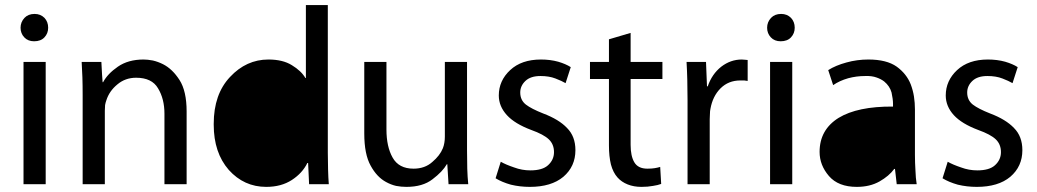

<svg xmlns="http://www.w3.org/2000/svg" viewBox="-20 -730 4112 761"><path d="M161.1 0H73.2V-484.4H161.1ZM117.2 -674.8C132.8 -674.8 145.8 -669.6 156.2 -659.2C166 -648.8 170.9 -635.7 170.9 -620.1C170.9 -605.1 166 -592.4 156.2 -582C146.5 -571.6 132.8 -566.4 115.2 -566.4C99 -566.4 85.9 -571.6 76.2 -582C66.4 -592.4 61.5 -605.1 61.5 -620.1C61.5 -635.1 66.7 -648.1 77.1 -659.2C86.9 -669.6 100.3 -674.8 117.2 -674.8Z M307.6 0V-352.5C307.6 -378.6 307.3 -402 306.6 -422.9C306 -443.7 305 -464.2 303.7 -484.4H381.8C383.8 -444 385.4 -417.3 386.7 -404.3H388.7C400.4 -426.4 419.9 -446.9 447.3 -465.8C474.6 -484.7 508.5 -494.1 548.8 -494.1C559.9 -494.1 572.3 -492.8 585.9 -490.2C599.6 -487 613 -482.1 626 -475.6C650.7 -463.2 672.5 -442.4 691.4 -413.1C710.3 -383.8 719.7 -342.1 719.7 -288.1V0H631.8V-279.3C631.8 -318.4 623.4 -351.9 606.4 -379.9C590.2 -407.9 561.2 -421.9 519.5 -421.9C490.9 -421.9 466.1 -413.1 445.3 -395.5C423.8 -377.9 409.2 -356.8 401.4 -332C399.4 -326.8 397.8 -320.6 396.5 -313.5C395.8 -306.3 395.5 -298.8 395.5 -291V0Z M1192.4 -710H1279.3V-125C1279.3 -103.5 1279.6 -81.4 1280.3 -58.6C1280.9 -35.8 1281.9 -16.3 1283.2 0H1205.1L1201.2 -84H1198.2C1185.2 -57.3 1164.7 -34.8 1136.7 -16.6C1108.7 1.6 1074.9 10.7 1035.2 10.7C976.6 10.7 927.1 -11.7 886.7 -56.6C847 -102.2 827.1 -161.8 827.1 -235.4V-239.3C827.1 -317.4 848.6 -379.2 891.6 -424.8C934.6 -471 985.4 -494.1 1043.9 -494.1C1081.7 -494.1 1112.6 -486.7 1136.7 -471.7C1161.5 -456.7 1179.4 -439.8 1190.4 -420.9H1192.4Z M1831.1 -484.4V-132.8C1831.1 -107.4 1831.4 -83.7 1832 -61.5C1832.7 -39.4 1834 -18.9 1835.9 0H1757.8C1755.2 -39.7 1753.6 -66.1 1752.9 -79.1H1751C1739.9 -59.6 1721 -39.7 1694.3 -19.5C1668.3 0.7 1633.8 10.7 1590.8 10.7C1577.1 10.7 1563.5 9.4 1549.8 6.8C1536.1 3.6 1522.8 -1.6 1509.8 -8.8C1485.7 -21.8 1465.5 -43.3 1449.2 -73.2C1432.3 -103.2 1423.8 -145.8 1423.8 -201.2V-484.4H1511.7V-216.8C1511.7 -171.2 1519.9 -134.1 1536.1 -105.5C1552.4 -76.2 1580.1 -61.5 1619.1 -61.5C1649.1 -61.5 1673.8 -70.3 1693.4 -87.9C1713.5 -104.8 1727.5 -123 1735.4 -142.6C1738 -149.1 1739.9 -156.2 1741.2 -164.1C1742.5 -171.2 1743.2 -179.4 1743.2 -188.5V-484.4Z M1944.3 -23.4 1964.8 -88.9C1978.5 -81.1 1996.1 -73.6 2017.6 -66.4C2038.4 -58.6 2059.9 -54.7 2082 -54.7C2113.9 -54.7 2137.4 -61.5 2152.3 -75.2C2168 -89.5 2175.8 -106.8 2175.8 -127C2175.8 -147.8 2168.9 -164.7 2155.3 -177.7C2141.6 -190.8 2118.5 -203.1 2085.9 -214.8C2042.3 -231.1 2010.1 -250.7 1989.3 -273.4C1967.8 -296.9 1957 -322.9 1957 -351.6C1957 -390.6 1972 -424.2 2002 -452.1C2031.9 -480.1 2072.6 -494.1 2124 -494.1C2148.8 -494.1 2171.5 -491.2 2192.4 -485.4C2212.6 -479.5 2229.2 -472.3 2242.2 -463.9L2221.7 -400.4C2211.9 -406.2 2198.6 -412.4 2181.6 -418.9C2164.7 -425.5 2144.9 -428.7 2122.1 -428.7C2096 -428.7 2076.2 -422.2 2062.5 -409.2C2048.8 -396.2 2042 -380.9 2042 -363.3C2042 -343.1 2049.5 -327.1 2064.5 -315.4C2078.8 -304.4 2101.6 -292.6 2132.8 -280.3C2174.5 -264.6 2206.1 -245.4 2227.5 -222.7C2249.7 -200.5 2260.7 -171.2 2260.7 -134.8C2260.7 -91.8 2244.8 -56.6 2212.9 -29.3C2181 -2.6 2136.7 10.7 2080.1 10.7C2054 10.7 2029 7.8 2004.9 2C1981.4 -4.6 1961.3 -13 1944.3 -23.4Z M2393.6 -574.2C2436.5 -587.2 2465.2 -595.7 2479.5 -599.6V-484.4H2605.5V-417H2479.5V-156.2C2479.5 -126.3 2484.4 -103.2 2494.1 -86.9C2503.9 -70 2521.2 -61.5 2545.9 -61.5C2557.6 -61.5 2567.4 -62.2 2575.2 -63.5C2583 -64.8 2590.2 -66.4 2596.7 -68.4C2598.6 -38.4 2599.9 -16 2600.6 -1C2592.1 2.3 2581.4 4.9 2568.4 6.8C2554.7 9.4 2539.4 10.7 2522.5 10.7C2502.3 10.7 2484 7.5 2467.8 1C2451.5 -5.5 2438.2 -14.6 2427.7 -26.4C2416 -39.4 2407.2 -56.6 2401.4 -78.1C2396.2 -99.6 2393.6 -124.7 2393.6 -153.3V-417H2318.4V-484.4H2393.6Z M2705.1 0V-333C2705.1 -361.7 2704.8 -388.3 2704.1 -413.1C2703.5 -437.8 2702.5 -461.6 2701.2 -484.4H2778.3L2782.2 -387.7H2785.2C2796.2 -420.2 2814.1 -446.3 2838.9 -465.8C2863.6 -484.7 2890.6 -494.1 2919.9 -494.1C2924.5 -494.1 2928.7 -493.8 2932.6 -493.2C2935.9 -493.2 2939.5 -492.8 2943.4 -492.2V-409.2C2939.5 -409.8 2934.9 -410.5 2929.7 -411.1H2914.1C2882.8 -411.1 2856.8 -400.7 2835.9 -379.9C2815.1 -359 2801.8 -332 2795.9 -298.8C2794.6 -293 2793.9 -286.5 2793.9 -279.3C2793.3 -272.1 2793 -265 2793 -257.8V0Z M3120.1 0H3032.2V-484.4H3120.1ZM3076.2 -674.8C3091.8 -674.8 3104.8 -669.6 3115.2 -659.2C3125 -648.8 3129.9 -635.7 3129.9 -620.1C3129.9 -605.1 3125 -592.4 3115.2 -582C3105.5 -571.6 3091.8 -566.4 3074.2 -566.4C3057.9 -566.4 3044.9 -571.6 3035.2 -582C3025.4 -592.4 3020.5 -605.1 3020.5 -620.1C3020.5 -635.1 3025.7 -648.1 3036.1 -659.2C3045.9 -669.6 3059.2 -674.8 3076.2 -674.8Z M3606.4 -296.9V-116.2C3606.4 -95.4 3607.1 -74.9 3608.4 -54.7C3609 -34.5 3610.7 -16.3 3613.3 0H3534.2C3530.9 -30.6 3528.6 -50.8 3527.3 -60.5H3524.4C3510.7 -41.7 3491.2 -25.1 3465.8 -10.7C3440.4 3.6 3410.5 10.7 3376 10.7C3327.1 10.7 3290.4 -3.6 3265.6 -32.2C3240.9 -60.9 3228.5 -92.8 3228.5 -127.9C3228.5 -186.5 3253.6 -231.4 3303.7 -262.7C3353.8 -293.3 3425.8 -308.3 3519.5 -307.6V-318.4C3519.5 -330.7 3517.6 -345.7 3513.7 -363.3C3509.1 -380.2 3499.3 -394.9 3484.4 -407.2C3475.9 -413.7 3465.8 -418.9 3454.1 -422.9C3441.7 -427.4 3426.8 -429.4 3409.2 -428.7C3386.4 -428.7 3363.9 -425.8 3341.8 -419.9C3319 -413.4 3299.2 -404.3 3282.2 -392.6C3273.1 -419.3 3266.6 -439.1 3262.7 -452.1C3282.2 -464.5 3306.3 -474.6 3335 -482.4C3363 -490.2 3391.9 -494.1 3421.9 -494.1C3470.1 -494.1 3507.5 -484.7 3534.2 -465.8C3560.2 -446.9 3578.8 -423.5 3589.8 -395.5C3595.7 -379.9 3599.9 -363.9 3602.5 -347.7C3605.1 -330.7 3606.4 -313.8 3606.4 -296.9Z M3715.8 -23.4 3736.3 -88.9C3750 -81.1 3767.6 -73.6 3789.1 -66.4C3809.9 -58.6 3831.4 -54.7 3853.5 -54.7C3885.4 -54.7 3908.9 -61.5 3923.8 -75.2C3939.5 -89.5 3947.3 -106.8 3947.3 -127C3947.3 -147.8 3940.4 -164.7 3926.8 -177.7C3913.1 -190.8 3890 -203.1 3857.4 -214.8C3813.8 -231.1 3781.6 -250.7 3760.7 -273.4C3739.3 -296.9 3728.5 -322.9 3728.5 -351.6C3728.5 -390.6 3743.5 -424.2 3773.4 -452.1C3803.4 -480.1 3844.1 -494.1 3895.5 -494.1C3920.2 -494.1 3943 -491.2 3963.9 -485.4C3984 -479.5 4000.7 -472.3 4013.7 -463.9L3993.2 -400.4C3983.4 -406.2 3970.1 -412.4 3953.1 -418.9C3936.2 -425.5 3916.3 -428.7 3893.6 -428.7C3867.5 -428.7 3847.7 -422.2 3834 -409.2C3820.3 -396.2 3813.5 -380.9 3813.5 -363.3C3813.5 -343.1 3821 -327.1 3835.9 -315.4C3850.3 -304.4 3873 -292.6 3904.3 -280.3C3946 -264.6 3977.5 -245.4 3999 -222.7C4021.2 -200.5 4032.2 -171.2 4032.2 -134.8C4032.2 -91.8 4016.3 -56.6 3984.4 -29.3C3952.5 -2.6 3908.2 10.7 3851.6 10.7C3825.5 10.7 3800.5 7.8 3776.4 2C3752.9 -4.6 3732.7 -13 3715.8 -23.4Z"/></svg>

Font: ImmaginiFont
Style: Regular
Weight: 400
Version: Version 1.0